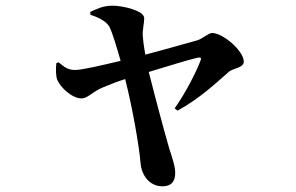

<svg xmlns="http://www.w3.org/2000/svg" viewBox="-20 -596 1040 675"><path d="M186 -377 178 -374C176 -354 176 -330 181 -316C192 -289 233 -250 267 -250C288 -250 303 -272 340 -288C357 -295 388 -308 420 -318C446 -216 468 -89 474 -25C477 22 507 59 551 59C582 59 596 43 596 11C596 -13 582 -52 575 -74C559 -129 529 -240 503 -343C572 -364 643 -386 674 -393C685 -395 689 -393 685 -383C671 -346 635 -273 594 -215L604 -207C682 -249 746 -310 785 -344C799 -356 837 -357 837 -379C837 -418 763 -480 726 -480C713 -480 695 -462 676 -455C651 -448 560 -422 491 -404C486 -430 483 -455 482 -468C480 -489 487 -513 487 -532C487 -559 411 -576 376 -576C342 -576 321 -565 297 -554L298 -544C329 -534 355 -520 365 -501C376 -479 390 -431 404 -382C339 -367 270 -350 244 -350C216 -350 204 -363 186 -377Z"/></svg>

Font: Noto Serif CJK HK
Style: Bold
Weight: 700
Designer: Ryoko NISHIZUKA 西塚涼子 (kana & ideographs); Frank Grießhammer (Latin, Greek & Cyrillic); Wenlong ZHANG 张文龙 (bopomofo); San
Foundry: Adobe
Version: Version 2.001;hotconv 1.1.0;makeotfexe 2.6.0